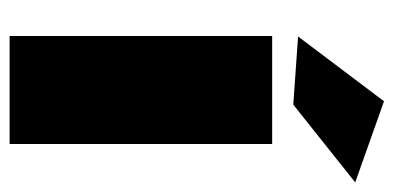

<svg xmlns="http://www.w3.org/2000/svg" viewBox="-230 -590 820 400"><g transform="rotate(90 180.0 -390.0)"><path d="M55 -547H280V0H55ZM191 -780 360 -720 198 -591 56 -601Z"/></g></svg>

Font: Alexandria Black
Style: Regular
Weight: 900
Designer: Mohamed Gaber
Foundry: Kief Type Foundry
Version: Version 5.100